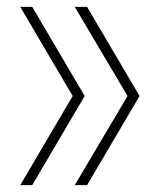

<svg xmlns="http://www.w3.org/2000/svg" viewBox="-20 -540 442 560"><path d="M234 0H198L352 -260L198 -520H234L387 -260ZM74 0H39L192 -260L39 -520H74L227 -260Z"/></svg>

Font: M PLUS 1 Thin ExtraLight
Style: Regular
Weight: 250
Version: Version 1.001